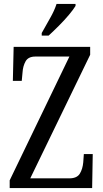

<svg xmlns="http://www.w3.org/2000/svg" viewBox="-20 -951 523 971"><path d="M29 0V-39L331 -665H159Q123 -665 109.5 -641Q96 -617 94 -585L90 -542H45L49 -714H436V-674L133 -49H330Q369 -49 383.5 -72.5Q398 -96 401 -130L404 -172H449L446 0ZM191 -784Q212 -822 233.5 -859.5Q255 -897 266 -931H362V-921Q352 -904 329 -876.5Q306 -849 278 -821Q250 -793 226 -771H191Z"/></svg>

Font: Noto Serif Tamil ExtraCondensed
Style: Regular
Weight: 400
Width: 2
Designer: Indian Type Foundry, Tom Grace, and the Monotype Design Team
Foundry: Monotype Imaging Inc.
Version: Version 2.004; ttfautohint (v1.8.4.7-5d5b)